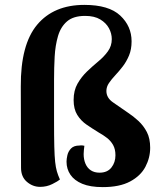

<svg xmlns="http://www.w3.org/2000/svg" viewBox="-20 -753 657 785"><path d="M144 11Q114 11 90 -9.5Q66 -30 66 -67L65 -399Q64 -571 132 -652Q200 -733 325 -733Q425 -733 471.5 -689.5Q518 -646 518 -584Q518 -551 507.5 -526Q497 -501 482 -481.5Q467 -462 451.5 -445.5Q436 -429 425.5 -413.5Q415 -398 415 -381Q415 -353 442 -334.5Q469 -316 502 -293Q525 -278 546 -258.5Q567 -239 580.5 -213Q594 -187 594 -149Q594 -108 574.5 -71Q555 -34 512 -11Q469 12 400 12Q349 12 316.5 -1.5Q284 -15 268 -38.5Q252 -62 252 -92Q252 -103 255.5 -118.5Q259 -134 270.5 -146Q282 -158 305 -158Q311 -159 316 -158.5Q321 -158 325 -157Q324 -149 323 -140Q322 -131 322 -123Q322 -101 329.5 -83.5Q337 -66 351.5 -56.5Q366 -47 387 -47Q419 -47 435.5 -68Q452 -89 452 -118Q452 -143 442.5 -160Q433 -177 417.5 -189Q402 -201 384 -211Q358 -227 334.5 -243Q311 -259 296 -283Q281 -307 281 -344Q281 -383 297 -411Q313 -439 336 -461Q359 -483 382 -502Q405 -521 421 -543Q437 -565 437 -593Q437 -616 425.5 -637.5Q414 -659 390 -673.5Q366 -688 328 -688Q280 -688 254 -665.5Q228 -643 217 -605Q206 -567 203.5 -521.5Q201 -476 201 -429Q201 -326 201 -260Q201 -194 202 -154Q203 -114 205.5 -91Q208 -68 212.5 -52.5Q217 -37 225 -19Q217 -12 194 -0.5Q171 11 144 11Z"/></svg>

Font: Arima Thin
Style: Regular
Weight: 100
Designer: Joana Correia and Natanael Gama
Foundry: NDISCOVER
Version: Version 1.101;gftools[0.9.23]